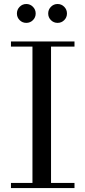

<svg xmlns="http://www.w3.org/2000/svg" viewBox="-20 -962 436 982"><path d="M36 0V-26.5H146V-723.5H36V-750H361V-723.5H241V-26.5H361V0ZM274.5 -845Q254.5 -845 240.5 -859Q226.5 -873 226.5 -893Q226.5 -913 240.5 -927.2Q254.5 -941.5 274.5 -941.5Q294.5 -941.5 308.5 -927.2Q322.5 -913 322.5 -893Q322.5 -873 308.5 -859Q294.5 -845 274.5 -845ZM114.5 -845Q94.5 -845 80.5 -859Q66.5 -873 66.5 -893Q66.5 -913 80.5 -927.2Q94.5 -941.5 114.5 -941.5Q134.5 -941.5 148.5 -927.2Q162.5 -913 162.5 -893Q162.5 -873 148.5 -859Q134.5 -845 114.5 -845Z"/></svg>

Font: Bodoni Moda 9pt
Style: Regular
Weight: 400
Designer: Owen Earl
Foundry: indestructible type
Version: Version 2.005